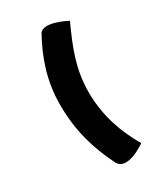

<svg xmlns="http://www.w3.org/2000/svg" viewBox="-191 -779 811 935"><g transform="rotate(-30 215.0 -312.0)"><path d="M190 -676C135 -575 95 -466 95 -329C95 -180 133 -63 186 44C221 116 343 29 344 28C288 -68 247 -178 246 -311C246 -443 287 -543 341 -661C342 -662 218 -728 190 -676Z"/></g></svg>

Font: Lilita 2
Style: Regular
Weight: 400
Designer: Juan Montoreano
Foundry: Juan Montoreano
Version: Version 2.001